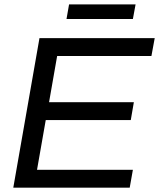

<svg xmlns="http://www.w3.org/2000/svg" viewBox="-20 -861 730 881"><path d="M285.2 -773.9 296.9 -840.8H602.1L589.8 -773.9ZM41 0 161.1 -686H689.9L674.8 -604H242.2L205.1 -392.1H594.2L580.1 -310.1H189.9L149.9 -82H589.8L575.2 0Z"/></svg>

Font: Archivo
Style: Italic
Weight: 400
Italic angle: -10°
Designer: Hector Gatti
Foundry: Omnibus-Type
Version: Version 2.001